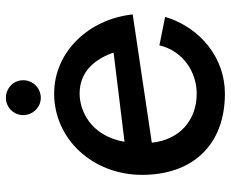

<svg xmlns="http://www.w3.org/2000/svg" viewBox="-84 -630 762 633"><g transform="rotate(-90 296.5 -313.0)"><path d="M305 -45C374 -45 445 -88 464 -168L558 -149C522 -31 421 48 305 48C134 48 37 -60 37 -225C37 -388 155 -515 305 -515C441 -515 550 -403 566 -256L143 -193C153 -100 218 -45 305 -45ZM440 -319 437 -328C412 -392 369 -431 305 -431C251 -431 166 -397 146 -283ZM349 -617C349 -649 323 -674 291 -674C260 -674 234 -649 234 -617C234 -585 260 -559 291 -559C323 -559 349 -585 349 -617Z"/></g></svg>

Font: McLaren
Style: Regular
Weight: 400
Designer: Astigmatic (AOETI)
Foundry: Astigmatic (AOETI)
Version: Version 1.000